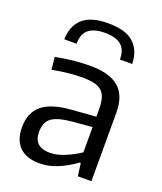

<svg xmlns="http://www.w3.org/2000/svg" viewBox="-144 -872 820 970"><g transform="rotate(20 266.5 -387.0)"><path d="M183 5Q113 5 76 -31.5Q39 -68 39 -137Q39 -215 88 -256Q137 -297 245 -305L374 -315V-354Q374 -389 367.5 -412.5Q361 -436 345.5 -450.5Q330 -465 304 -471Q278 -477 239 -477Q205 -477 165.5 -473Q126 -469 80 -460L73 -527Q126 -537 169.5 -541.5Q213 -546 257 -546Q362 -546 412 -503Q462 -460 462 -369V0H389L380 -68H374Q325 -33 278 -14Q231 5 183 5ZM215 -63Q251 -63 292.5 -80Q334 -97 374 -123V-259L269 -250Q191 -243 159.5 -219.5Q128 -196 128 -144Q128 -63 215 -63ZM88 -627Q89 -697 132 -738Q175 -779 271 -779Q366 -779 409 -738Q452 -697 453 -627H387Q387 -681 357.5 -704.5Q328 -728 271 -728Q214 -728 184 -704.5Q154 -681 154 -627Z"/></g></svg>

Font: Encode Sans Normal
Style: Regular
Weight: 400
Designer: Pablo Impallari, Andres Torresi
Foundry: Pablo Impallari, Andres Torresi
Version: Version 1.000; ttfautohint (v1.00) -l 8 -r 50 -G 200 -x 14 -